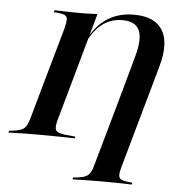

<svg xmlns="http://www.w3.org/2000/svg" viewBox="-80 -633 817 871"><g transform="rotate(5 328.5 -197.5)"><path d="M104 -201.6 186.3 -492.7Q192.7 -518.5 193.1 -532.3Q193.5 -546 184.3 -552Q175 -558.1 152.4 -560.5L131.5 -562.1L133.9 -571Q148.4 -571 168.5 -570.2Q188.7 -569.4 214.5 -569Q240.3 -568.5 268.5 -568.5Q283.9 -568.5 299.2 -569.4Q314.5 -570.2 329.8 -571L226.6 -201.6ZM107.3 -2.4Q79 -2.4 54 -2Q29 -1.6 8.9 -1.2Q-11.3 -0.8 -25.8 0L-23.4 -8.9L-3.2 -10.5Q19.4 -13.7 33.1 -19.8Q46.8 -25.8 54.4 -39.1Q62.1 -52.4 69.4 -78.2L104 -201.6H226.6L191.9 -78.2Q181.5 -41.9 189.1 -29Q196.8 -16.1 235.5 -12.1L278.2 -8.1L275.8 0Q258.1 -0.8 232.7 -1.2Q207.3 -1.6 175.8 -2Q144.4 -2.4 108.1 -2.4H109.7ZM463.7 -201.6 516.9 -393.5Q539.5 -475 522.2 -514.1Q504.8 -553.2 445.2 -553.2Q396 -553.2 357.7 -526.2Q319.4 -499.2 290.3 -441.9L288.7 -447.6Q321.8 -515.3 373.4 -548.8Q425 -582.3 495.2 -582.3Q591.1 -582.3 625.8 -524.6Q660.5 -466.9 630.6 -359.7L586.3 -201.6ZM414.5 183.9Q387.1 183.9 361.7 184.3Q336.3 184.7 316.1 185.1Q296 185.5 282.3 186.3L283.9 177.4L304 175.8Q327.4 172.6 340.7 166.5Q354 160.5 362.1 146.8Q370.2 133.1 376.6 108.1L463.7 -201.6H586.3L499.2 108.1Q491.9 133.1 491.9 147.2Q491.9 161.3 501.2 166.9Q510.5 172.6 533.1 175.8L554 177.4L551.6 186.3Q537.9 185.5 517.3 185.1Q496.8 184.7 471.4 184.3Q446 183.9 416.9 183.9Z"/></g></svg>

Font: Playfair 144pt
Style: Bold Italic
Weight: 700
Italic angle: -15.6°
Designer: Claus Eggers Sørensen
Foundry: Claus Eggers Sørensen
Version: Version 2.203